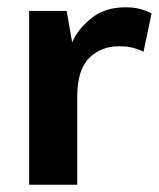

<svg xmlns="http://www.w3.org/2000/svg" viewBox="-20 -507 436 527"><path d="M60 0V-477H163L178 -391Q195 -429 232 -458Q269 -487 325 -487Q348 -487 366 -482Q384 -477 396 -470L374 -365Q363 -371 346 -375.5Q329 -380 306 -380Q257 -380 224.5 -347.5Q192 -315 192 -241V0Z"/></svg>

Font: Mukta Malar
Style: Bold
Weight: 700
Designer: Aadarsh Rajan, Girish Dalvi, Yashodeep Gholap
Foundry: Ek Type
Version: Version 2.538;PS 1.000;hotconv 16.6.51;makeotf.lib2.5.65220;